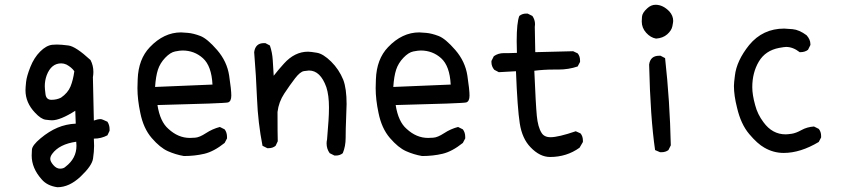

<svg xmlns="http://www.w3.org/2000/svg" viewBox="-20 -657 3540 806"><path d="M221 129Q178 123 155 96Q113 49 113 -4Q113 -10 114 -28.5Q115 -47 150.5 -76.5Q186 -106 221.5 -121Q257 -136 298 -138L296 -192Q233 -152 198 -152Q191 -152 171.5 -154.5Q152 -157 127 -184Q87 -226 87 -278Q87 -289 89.5 -313Q92 -337 107.5 -376Q123 -415 148.5 -440.5Q174 -466 199 -469Q208 -470 219 -470Q237 -470 267.5 -466Q298 -462 360 -405Q372 -382 372 -355Q372 -344 370 -333L374 -151Q390 -157 403 -157Q408 -157 431 -146Q440 -132 440 -115V-108L431 -89Q405 -75 374 -75L375 -45Q375 -21 370.5 9Q366 39 318.5 84Q271 129 221 129ZM232 51Q247 51 255 43Q301 8 301 -45L300 -62Q229 -52 199 -11Q191 0 191 10Q191 21 204 36Q217 51 232 51ZM196 -238Q218 -238 236 -247Q265 -267 276 -294Q287 -321 292 -358Q281 -374 259 -386Q248 -391 237 -391Q195 -391 176 -341Q168 -319 168 -295Q168 -285 171 -261.5Q174 -238 196 -238Z M752 -2Q717 -8 684.5 -22.5Q652 -37 617 -77.5Q582 -118 569 -183Q557 -239 557 -287L558 -324Q561 -409 609 -459Q668 -521 740 -521Q746 -521 769 -519Q792 -517 821 -506Q850 -495 891.5 -447Q933 -399 942 -339.5Q951 -280 951 -256Q951 -231 937 -227Q923 -223 641 -216Q652 -146 687 -116Q728 -78 777 -78Q781 -78 799 -79Q817 -80 844.5 -98Q872 -116 903 -124L923 -114Q933 -101 933 -82V-76L923 -57Q878 -21 838 -11.5Q798 -2 752 -2ZM631 -292 872 -302Q868 -380 832 -412.5Q796 -445 746 -445Q735 -445 715 -441Q695 -437 673.5 -414.5Q652 -392 643 -364.5Q634 -337 631 -292Z M1390 -4H1384L1364 -14Q1351 -32 1351 -55Q1351 -63 1353 -72L1359 -150Q1361 -178 1361 -206Q1361 -257 1350 -291Q1325 -361 1277 -361Q1272 -361 1256 -358.5Q1240 -356 1218.5 -328Q1197 -300 1173.5 -264.5Q1150 -229 1145 -187Q1145 -91 1146 -64L1137 -45Q1125 -35 1108 -35H1102L1082 -45Q1063 -142 1059 -241.5Q1055 -341 1047 -438Q1052 -476 1088 -476H1094L1113 -466Q1123 -437 1125 -404.5Q1127 -372 1129 -339Q1150 -366 1172 -390Q1217 -440 1273 -440Q1284 -440 1310.5 -435.5Q1337 -431 1370 -398.5Q1403 -366 1421 -322Q1435 -285 1435 -220Q1435 -208 1433 -161Q1431 -114 1431 -78.5Q1431 -43 1419 -14Q1407 -4 1390 -4Z M1752 -2Q1717 -8 1684.5 -22.5Q1652 -37 1617 -77.5Q1582 -118 1569 -183Q1557 -239 1557 -287L1558 -324Q1561 -409 1609 -459Q1668 -521 1740 -521Q1746 -521 1769 -519Q1792 -517 1821 -506Q1850 -495 1891.5 -447Q1933 -399 1942 -339.5Q1951 -280 1951 -256Q1951 -231 1937 -227Q1923 -223 1641 -216Q1652 -146 1687 -116Q1728 -78 1777 -78Q1781 -78 1799 -79Q1817 -80 1844.5 -98Q1872 -116 1903 -124L1923 -114Q1933 -101 1933 -82V-76L1923 -57Q1878 -21 1838 -11.5Q1798 -2 1752 -2ZM1631 -292 1872 -302Q1868 -380 1832 -412.5Q1796 -445 1746 -445Q1735 -445 1715 -441Q1695 -437 1673.5 -414.5Q1652 -392 1643 -364.5Q1634 -337 1631 -292Z M2289 2Q2246 2 2207 -39Q2172 -75 2162 -138.5Q2152 -202 2146 -358L2074 -354L2055 -364Q2043 -378 2043 -396V-401L2053 -421Q2071 -434 2095 -434H2116L2150 -435L2149 -484Q2149 -562 2160 -590Q2172 -600 2189 -600H2195L2215 -590Q2226 -574 2226 -555L2225 -544L2227 -438L2386 -442L2405 -433Q2415 -421 2415 -403V-397L2405 -378Q2367 -365 2323 -365H2303Q2262 -365 2223 -360Q2229 -218 2233.5 -171Q2238 -124 2253 -100Q2264 -81 2291 -81Q2324 -81 2397 -106L2417 -97Q2427 -85 2427 -67V-61L2413 -37Q2359 2 2289 2Z M2757 -18H2751L2730 -27Q2710 -164 2705 -386Q2710 -423 2747 -423H2753L2772 -413Q2792 -233 2796 -47L2786 -27Q2774 -18 2757 -18ZM2734 -495Q2711 -499 2692.5 -519.5Q2674 -540 2674 -567Q2674 -570 2675 -586.5Q2676 -603 2697 -622Q2713 -637 2732 -637Q2763 -637 2790 -609Q2806 -591 2806 -569Q2806 -564 2802.5 -546.5Q2799 -529 2781 -513Q2763 -497 2734 -495Z M3270 -15Q3227 -15 3189 -37Q3160 -53 3125 -94.5Q3090 -136 3074 -205Q3061 -256 3061 -296Q3061 -309 3065 -339Q3072 -402 3125 -468Q3182 -537 3272 -537Q3280 -537 3307.5 -534.5Q3335 -532 3366 -509Q3382 -491 3382 -472V-468L3372 -448Q3359 -438 3340 -438H3337Q3309 -460 3280 -460Q3273 -460 3251 -456Q3193 -445 3165.5 -398.5Q3138 -352 3138 -291Q3138 -259 3150 -216Q3160 -177 3185 -144Q3222 -93 3278 -93Q3286 -93 3303.5 -95.5Q3321 -98 3344.5 -111Q3368 -124 3397 -126L3417 -116Q3427 -104 3427 -86V-80L3417 -61Q3340 -15 3270 -15Z"/></svg>

Font: Xiaolai Mono SC
Style: Regular
Weight: 400
Monospace: yes
Designer: LXGW / Nozomi Seto
Version: Version 3.113;September 30, 2024